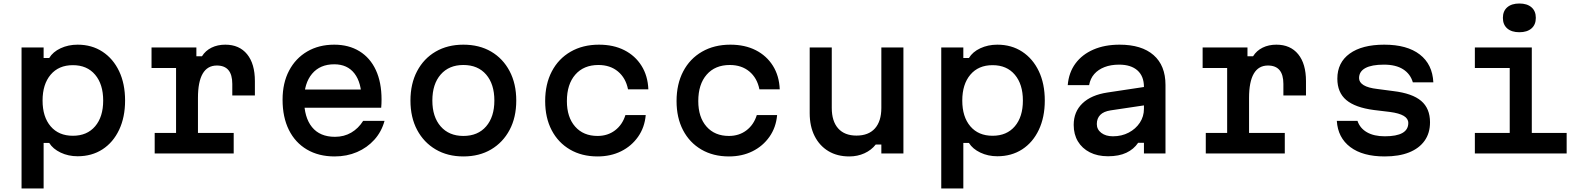

<svg xmlns="http://www.w3.org/2000/svg" viewBox="-20 -876 9040 1096"><path d="M103 200V-605H229V-545H261Q282 -580 326 -600.5Q370 -621 423 -621Q504 -621 565 -581Q626 -541 660 -469.5Q694 -398 694 -302Q694 -207 660 -135Q626 -63 565 -23.5Q504 16 423 16Q370 16 326 -5Q282 -26 261 -60H229V200ZM396 -101Q477 -101 523 -155Q569 -209 569 -302Q569 -395 523 -449.5Q477 -504 396 -504Q315 -504 269 -449.5Q223 -395 223 -302Q223 -209 269 -155Q315 -101 396 -101Z M845 -605H1101V-555H1133Q1153 -587 1187.5 -604Q1222 -621 1266 -621Q1346 -621 1390.5 -566.5Q1435 -512 1435 -413V-331H1306V-397Q1306 -502 1218 -502Q1164 -502 1137 -455.5Q1110 -409 1110 -317V-117H1314V0H863V-117H985V-488H845Z M1692 -365H2085L2044 -307Q2044 -404 2003.5 -456.5Q1963 -509 1888 -509Q1807 -509 1761.5 -455Q1716 -401 1716 -307Q1716 -206 1761 -150.5Q1806 -95 1892 -95Q1944 -95 1985 -119Q2026 -143 2053 -186H2175Q2158 -124 2117 -78.5Q2076 -33 2018 -8Q1960 17 1890 17Q1799 17 1732 -22.5Q1665 -62 1629 -134.5Q1593 -207 1593 -307Q1593 -402 1630 -472.5Q1667 -543 1733.5 -582Q1800 -621 1888 -621Q1971 -621 2032 -583.5Q2093 -546 2125.5 -476Q2158 -406 2158 -308Q2158 -296 2157.5 -284Q2157 -272 2156 -261H1692Z M2625 17Q2535 17 2467 -23Q2399 -63 2361 -134.5Q2323 -206 2323 -302Q2323 -398 2361 -470Q2399 -542 2467 -581.5Q2535 -621 2625 -621Q2716 -621 2783.5 -581.5Q2851 -542 2889 -470Q2927 -398 2927 -302Q2927 -206 2889 -134.5Q2851 -63 2783.5 -23Q2716 17 2625 17ZM2625 -100Q2708 -100 2755 -154.5Q2802 -209 2802 -302Q2802 -396 2755 -450.5Q2708 -505 2625 -505Q2543 -505 2495.5 -450.5Q2448 -396 2448 -302Q2448 -209 2495.5 -154.5Q2543 -100 2625 -100Z M3391 17Q3301 17 3233.5 -22.5Q3166 -62 3129 -133Q3092 -204 3092 -299Q3092 -396 3130 -468.5Q3168 -541 3237.5 -581Q3307 -621 3399 -621Q3482 -621 3544 -589.5Q3606 -558 3642 -500.5Q3678 -443 3681 -366H3565Q3552 -431 3507.5 -468Q3463 -505 3396 -505Q3312 -505 3264 -450Q3216 -395 3216 -299Q3216 -207 3263 -153.5Q3310 -100 3391 -100Q3449 -100 3491 -132Q3533 -164 3550 -219H3666Q3660 -149 3622.5 -95.5Q3585 -42 3525.5 -12.5Q3466 17 3391 17Z M4141 17Q4051 17 3983.5 -22.5Q3916 -62 3879 -133Q3842 -204 3842 -299Q3842 -396 3880 -468.5Q3918 -541 3987.5 -581Q4057 -621 4149 -621Q4232 -621 4294 -589.5Q4356 -558 4392 -500.5Q4428 -443 4431 -366H4315Q4302 -431 4257.5 -468Q4213 -505 4146 -505Q4062 -505 4014 -450Q3966 -395 3966 -299Q3966 -207 4013 -153.5Q4060 -100 4141 -100Q4199 -100 4241 -132Q4283 -164 4300 -219H4416Q4410 -149 4372.5 -95.5Q4335 -42 4275.5 -12.5Q4216 17 4141 17Z M5137 -605V0H5011V-51H4979Q4954 -19 4914.5 -1Q4875 17 4828 17Q4759 17 4708.5 -13.5Q4658 -44 4630 -99.5Q4602 -155 4602 -230V-605H4728V-260Q4728 -184 4764.5 -143Q4801 -102 4869 -102Q4938 -102 4974.5 -143Q5011 -184 5011 -260V-605Z M5353 200V-605H5479V-545H5511Q5532 -580 5576 -600.5Q5620 -621 5673 -621Q5754 -621 5815 -581Q5876 -541 5910 -469.5Q5944 -398 5944 -302Q5944 -207 5910 -135Q5876 -63 5815 -23.5Q5754 16 5673 16Q5620 16 5576 -5Q5532 -26 5511 -60H5479V200ZM5646 -101Q5727 -101 5773 -155Q5819 -209 5819 -302Q5819 -395 5773 -449.5Q5727 -504 5646 -504Q5565 -504 5519 -449.5Q5473 -395 5473 -302Q5473 -209 5519 -155Q5565 -101 5646 -101Z M6521 -381V-276L6320 -246Q6280 -240 6260.5 -220Q6241 -200 6241 -168Q6241 -137 6266.5 -117.5Q6292 -98 6333 -98Q6383 -98 6423 -119Q6463 -140 6486.5 -175.5Q6510 -211 6510 -255V-380Q6510 -441 6473 -474Q6436 -507 6368 -507Q6321 -507 6285 -493Q6249 -479 6226.5 -453.5Q6204 -428 6197 -390H6075Q6081 -462 6119 -513.5Q6157 -565 6221.5 -593Q6286 -621 6371 -621Q6497 -621 6565 -561.5Q6633 -502 6633 -391V0H6510V-61H6477Q6452 -24 6409.5 -4Q6367 16 6305 16Q6245 16 6201 -6.5Q6157 -29 6133 -69Q6109 -109 6109 -163Q6109 -238 6159 -286Q6209 -334 6302 -348Z M6845 -605H7101V-555H7133Q7153 -587 7187.5 -604Q7222 -621 7266 -621Q7346 -621 7390.5 -566.5Q7435 -512 7435 -413V-331H7306V-397Q7306 -502 7218 -502Q7164 -502 7137 -455.5Q7110 -409 7110 -317V-117H7314V0H6863V-117H6985V-488H6845Z M7729 -186Q7743 -144 7783 -121Q7823 -98 7885 -98Q7952 -98 7985.5 -117Q8019 -136 8019 -174Q8019 -199 7993 -214.5Q7967 -230 7914 -237L7823 -248Q7716 -262 7665 -305Q7614 -348 7614 -427Q7614 -519 7684.5 -570Q7755 -621 7882 -621Q8012 -621 8084.5 -565Q8157 -509 8162 -406H8045Q8031 -454 7989.5 -480.5Q7948 -507 7880 -507Q7810 -507 7774 -487.5Q7738 -468 7738 -430Q7738 -406 7764 -390Q7790 -374 7843 -368L7934 -356Q8042 -343 8092.5 -300Q8143 -257 8143 -178Q8143 -116 8112 -72.5Q8081 -29 8023.5 -6Q7966 17 7884 17Q7759 17 7688 -36.5Q7617 -90 7611 -186Z M8399 -605H8724V-117H8923V0H8399V-117H8598V-488H8399ZM8653 -692Q8609 -692 8584 -713.5Q8559 -735 8559 -774Q8559 -813 8584 -834.5Q8609 -856 8653 -856Q8697 -856 8722 -834.5Q8747 -813 8747 -774Q8747 -735 8722 -713.5Q8697 -692 8653 -692Z"/></svg>

Font: Martian Mono SemiExpanded Medium
Style: Regular
Weight: 500
Width: 6
Designer: Roman Shamin
Foundry: Evil Martians
Version: Version 1.000